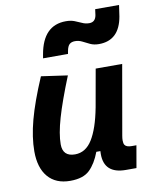

<svg xmlns="http://www.w3.org/2000/svg" viewBox="-90 -877 766 955"><g transform="rotate(-10 293.0 -399.5)"><path d="M187 10.3Q114.7 10.3 75.4 -35.6Q36.1 -81.5 36.1 -164.6Q36.1 -235.8 59.1 -321.8Q82 -407.7 133.3 -527.3L266.1 -508.3Q216.8 -386.2 194.1 -307.6Q171.4 -229 171.4 -176.8Q171.4 -115.2 233.4 -115.2Q287.6 -115.2 321 -169.4Q354.5 -223.6 374 -325.7V-325.2L408.2 -517.6H542L480.5 -166.5Q478 -152.3 478 -142.1Q478 -127 482.9 -119.6Q491.2 -106.9 518.1 -106.9H541.5L522 4.9H468.8Q359.4 4.9 359.4 -94.2Q359.4 -101.6 359.9 -109.4H339.4Q318.4 -53.2 285.9 -21.5Q253.4 10.3 187 10.3ZM159.2 -613.3 162.6 -632.8Q187.5 -775.4 302.7 -775.4Q328.1 -775.4 346.2 -768.1Q364.3 -760.7 380.9 -753.4Q397 -745.6 416.5 -745.6Q447.3 -745.6 453.1 -779.8L457 -809.1H577.6L569.3 -752Q548.8 -634.8 445.8 -634.8Q420.9 -634.8 402.1 -643.6Q383.3 -652.3 366.7 -661.1Q349.6 -669.9 330.6 -669.9Q312.5 -669.9 302.5 -660.9Q292.5 -651.9 288.1 -628.9L285.2 -613.3Z"/></g></svg>

Font: CaskaydiaCove NF
Style: Bold Italic
Weight: 700
Italic angle: -10°
Designer: Aaron Bell
Foundry: Saja Typeworks
Version: Version 2111.001; VTT 6.35;Nerd Fonts 3.2.1